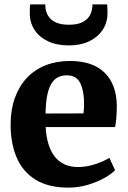

<svg xmlns="http://www.w3.org/2000/svg" viewBox="-20 -846 584 877"><path d="M293 11Q200 11 141.5 -25.8Q83 -62.5 55.8 -127.2Q28.5 -192 28.5 -276.5Q28.5 -345 48 -399Q67.5 -453 103.2 -490.8Q139 -528.5 188.8 -548Q238.5 -567.5 299.5 -567.5Q403 -567.5 457.2 -514.5Q511.5 -461.5 513.5 -366Q513.5 -333 511.5 -308.5Q509.5 -284 505.5 -265.5H188.5Q191 -221.5 201.5 -187.5Q212 -153.5 230.5 -130.2Q249 -107 275.5 -95Q302 -83 336.5 -83Q376.5 -83 417 -96.8Q457.5 -110.5 479.5 -125L505.5 -69Q490.5 -52 457.8 -33.5Q425 -15 382 -2Q339 11 293 11ZM188 -327.5 361.5 -328Q362.5 -338.5 363.2 -349.5Q364 -360.5 364 -371Q364 -431 346.5 -466.5Q329 -502 284.5 -502Q264 -502 247 -494.2Q230 -486.5 217 -467.5Q204 -448.5 196.5 -414.5Q189 -380.5 188 -327.5ZM295 -638.5Q240 -638.5 199.8 -657.2Q159.5 -676 137.8 -709.5Q116 -743 116 -785Q116 -795 116.2 -807Q116.5 -819 118 -826H187Q187 -822 187.2 -817Q187.5 -812 188 -806.5Q191 -787.5 202 -770.8Q213 -754 235.5 -743.5Q258 -733 295 -733Q331.5 -733 353.8 -743.5Q376 -754 387 -770.5Q398 -787 400.5 -806Q401.5 -811.5 402 -816.8Q402.5 -822 402 -826H469.5Q470 -819 470.5 -807.2Q471 -795.5 471 -786Q471 -743 448.8 -709.5Q426.5 -676 387 -657.2Q347.5 -638.5 295 -638.5Z"/></svg>

Font: Merriweather 24pt ExtraBold
Style: Regular
Weight: 800
Version: Version 2.100